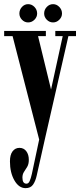

<svg xmlns="http://www.w3.org/2000/svg" viewBox="-20 -676 394 946"><path d="M106 251Q73 251 51 212.8Q29 174.5 29 119Q29 86.5 42 69.5Q55 52.5 76 52.5Q97 52.5 109.5 69Q122 85.5 122 111.5Q122 132.5 114 146Q106 159.5 98.2 171Q90.5 182.5 90.5 199Q90.5 229 110.5 229Q120.5 229 126.2 216Q132 203 137 181L173 11.5L42 -498H0.5V-523.5H206V-498H167.5L231.5 -235L289 -498H252.5V-523.5H354.5V-498H317L202.5 3.5L161 188.5Q155 216 143 233.5Q131 251 106 251ZM241.5 -565.5Q223.5 -565.5 210.5 -578.8Q197.5 -592 197.5 -609.5Q197.5 -628 210.5 -641.8Q223.5 -655.5 241.5 -655.5Q259 -655.5 272.2 -641.8Q285.5 -628 285.5 -609.5Q285.5 -592 272.2 -578.8Q259 -565.5 241.5 -565.5ZM118.5 -565.5Q101 -565.5 88.2 -578.8Q75.5 -592 75.5 -609.5Q75.5 -628 88.2 -641.8Q101 -655.5 118.5 -655.5Q136.5 -655.5 149.8 -641.8Q163 -628 163 -609.5Q163 -592 149.8 -578.8Q136.5 -565.5 118.5 -565.5Z"/></svg>

Font: Imbue 50pt
Style: Bold
Weight: 700
Designer: Tyler Finck
Foundry: Etcetera Type Company
Version: Version 1.102; ttfautohint (v1.8.3)